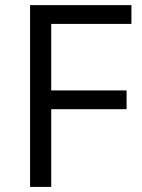

<svg xmlns="http://www.w3.org/2000/svg" viewBox="-20 -734 556 754"><path d="M181.2 0H98.1V-713.9H496.1V-640.1H181.2V-378.9H477.1V-305.2H181.2Z"/></svg>

Font: f0_57812 
Style: Regular
Weight: 400
Foundry: Ascender Corporation
Version: Version 1.10